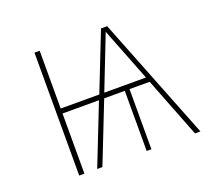

<svg xmlns="http://www.w3.org/2000/svg" viewBox="-95 -641 842 762"><g transform="rotate(-20 326.5 -259.5)"><path d="M607 0 508 -254H423V0H403V-254H316L216 0H194L294 -254H140V0H118V-519H140V-275H303L399 -519H425L630 0ZM324 -275H500L412 -500Z"/></g></svg>

Font: FiraGO Thin
Style: Regular
Weight: 100
Designer: bBox Type
Foundry: bBox Type GmbH
Version: Version 1.001;PS 001.001;hotconv 1.0.88;makeotf.lib2.5.64775